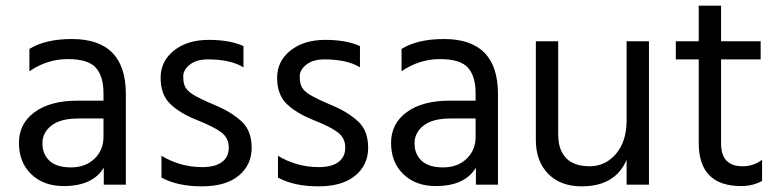

<svg xmlns="http://www.w3.org/2000/svg" viewBox="-20 -653 2757 679"><path d="M205 5Q134 5 90.5 -37Q47 -79 47 -147.5Q47 -216 102.5 -256.5Q158 -297 254 -297H346V-323Q346 -383 319 -413.5Q292 -444 219.5 -444Q147 -444 84 -401V-480Q141 -515 234 -515Q425 -515 425 -321V0H347V-60Q308 5 205 5ZM346 -169V-234H258Q194 -234 162 -209Q130 -184 130 -146Q130 -108 155 -84.5Q180 -61 231 -61Q282 -61 314 -91.5Q346 -122 346 -169Z M551 -25V-102Q618 -62 695 -62Q741 -62 765 -80Q789 -98 789 -131.5Q789 -165 762.5 -185Q736 -205 676.5 -228.5Q617 -252 582.5 -285Q548 -318 548 -377.5Q548 -437 595.5 -474.5Q643 -512 718 -512Q793 -512 841 -490V-415Q795 -443 715 -443Q675 -443 651.5 -424.5Q628 -406 628 -382.5Q628 -359 635 -345.5Q642 -332 662 -319Q686 -304 742 -280.5Q798 -257 834 -224Q870 -191 870 -130.5Q870 -70 824.5 -32Q779 6 693.5 6Q608 6 551 -25Z M963 -25V-102Q1030 -62 1107 -62Q1153 -62 1177 -80Q1201 -98 1201 -131.5Q1201 -165 1174.5 -185Q1148 -205 1088.5 -228.5Q1029 -252 994.5 -285Q960 -318 960 -377.5Q960 -437 1007.5 -474.5Q1055 -512 1130 -512Q1205 -512 1253 -490V-415Q1207 -443 1127 -443Q1087 -443 1063.5 -424.5Q1040 -406 1040 -382.5Q1040 -359 1047 -345.5Q1054 -332 1074 -319Q1098 -304 1154 -280.5Q1210 -257 1246 -224Q1282 -191 1282 -130.5Q1282 -70 1236.5 -32Q1191 6 1105.5 6Q1020 6 963 -25Z M1521 5Q1450 5 1406.5 -37Q1363 -79 1363 -147.5Q1363 -216 1418.5 -256.5Q1474 -297 1570 -297H1662V-323Q1662 -383 1635 -413.5Q1608 -444 1535.5 -444Q1463 -444 1400 -401V-480Q1457 -515 1550 -515Q1741 -515 1741 -321V0H1663V-60Q1624 5 1521 5ZM1662 -169V-234H1574Q1510 -234 1478 -209Q1446 -184 1446 -146Q1446 -108 1471 -84.5Q1496 -61 1547 -61Q1598 -61 1630 -91.5Q1662 -122 1662 -169Z M2275 0H2196V-88Q2156 6 2037 6Q1962 6 1918.5 -38.5Q1875 -83 1875 -158V-507H1954V-178Q1954 -123 1982 -94Q2010 -65 2065.5 -65Q2121 -65 2158.5 -109Q2196 -153 2196 -228V-507H2275Z M2601 5Q2451 5 2451 -148V-443H2370V-507H2451V-633H2530V-507H2670V-443H2530V-146Q2530 -65 2606 -65Q2645 -65 2675 -88V-13Q2642 5 2601 5Z"/></svg>

Font: Hind Vadodara
Style: Regular
Weight: 400
Designer: Hitesh Malaviya
Foundry: Indian Type Foundry
Version: Version 0.702;PS 1.0;hotconv 1.0.81;makeotf.lib2.5.63406